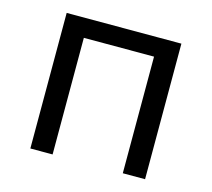

<svg xmlns="http://www.w3.org/2000/svg" viewBox="-82 -620 789 716"><g transform="rotate(15 313.0 -261.5)"><path d="M91.3 -523.4H534.2V0H448.2V-450.2H177.2V0H91.3Z"/></g></svg>

Font: Lunasima
Style: Regular
Weight: 400
Designer: The DocRepair Project, Monotype Design Team
Foundry: Google
Version: Version 2.009